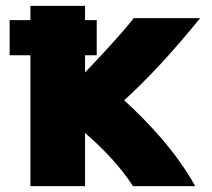

<svg xmlns="http://www.w3.org/2000/svg" viewBox="-20 -612 726 657"><path d="M311 -423H271V-364C328 -424 390 -490 438 -550H665C565 -427 481 -338 405 -269C484 -196 581 -96 648 25H435C392 -43 328 -108 271 -157V25H84V-423H13V-543H84V-592H271V-543H311Z"/></svg>

Font: Repo Black
Style: Regular
Weight: 900
Designer: Stefan Peev
Foundry: Context Ltd
Version: Version 1.502